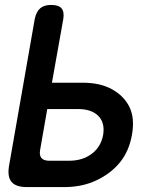

<svg xmlns="http://www.w3.org/2000/svg" viewBox="-20 -760 640 780"><path d="M121 -682Q127 -712 143 -726Q159 -740 188 -740Q218 -740 230 -726Q242 -712 237 -682L191 -424H316Q388 -424 436.5 -396.5Q485 -369 506.5 -324Q528 -279 516 -212Q504 -145 467 -100Q430 -55 372 -27.5Q314 0 242 0H89Q44 0 26.5 -21.5Q9 -43 17 -88ZM143 -151Q139 -129 148.5 -118Q158 -107 180 -107H261Q315 -107 352.5 -135Q390 -163 399 -212Q407 -261 379.5 -289Q352 -317 297 -317H172Z"/></svg>

Font: Maple Mono NL SemiBold
Style: Italic
Weight: 600
Italic angle: -10°
Monospace: yes
Designer: subframe7536
Version: Version 7.000